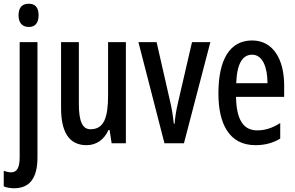

<svg xmlns="http://www.w3.org/2000/svg" viewBox="-41 -858 1574 1025"><path d="M58 -776C58 -736 78 -714 113 -714C147 -714 165 -736 165 -776C165 -816 149 -838 113 -838C76 -838 58 -817 58 -776ZM36 147C116 146 159 95 159 -18V-633H64V-19C64 37 50 62 18 62C6 62 -7 59 -21 54V137C-4 144 15 147 36 147Z M631 -633H536V-349C536 -228 513 -168 442 -168C399 -168 380 -211 380 -303V-633H285V-281C285 -159 324 -83 421 -83C473 -83 515 -112 538 -164H544L555 -93H631Z M837 -93H941L1082 -633H984L909 -309C898 -262 893 -224 891 -197H887C882 -242 876 -282 865 -326L795 -633H698Z M1305 -642C1187 -642 1125 -542 1125 -359C1125 -199 1181 -83 1323 -83C1371 -83 1415 -94 1455 -118V-201C1412 -174 1374 -162 1332 -162C1257 -162 1221 -221 1219 -341H1476V-402C1476 -540 1418 -642 1305 -642ZM1305 -566C1361 -566 1387 -499 1387 -414H1220C1224 -519 1254 -566 1305 -566Z"/></svg>

Font: Noto Sans Kannada UI ExtraCondensed Medium
Style: Regular
Weight: 500
Width: 2
Designer: Jelle Bosma - Monotype Design Team
Foundry: Monotype Imaging Inc.
Version: Version 2.005